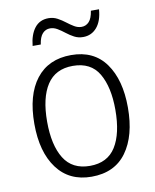

<svg xmlns="http://www.w3.org/2000/svg" viewBox="-83 -786 694 859"><g transform="rotate(-10 264.5 -356.0)"><path d="M477 -267Q477 -139 423 -64.5Q369 10 264 10Q163 10 107.5 -64.5Q52 -139 52 -267Q52 -398 108 -470Q164 -542 267 -542Q370 -542 423.5 -467.5Q477 -393 477 -267ZM110 -267Q110 -160 147.5 -99.5Q185 -39 265 -39Q345 -39 382.5 -99Q420 -159 420 -267Q420 -370 384 -431.5Q348 -493 266 -493Q187 -493 148.5 -434Q110 -375 110 -267ZM105 -612Q110 -663 133 -692.5Q156 -722 196 -722Q218 -722 236.5 -712Q255 -702 271 -689.5Q287 -677 303 -667.5Q319 -658 336 -658Q356 -658 370 -673Q384 -688 389 -722H426Q422 -669 397.5 -640.5Q373 -612 335 -612Q313 -612 295 -621.5Q277 -631 260.5 -644Q244 -657 228 -666.5Q212 -676 195 -676Q175 -676 161 -661Q147 -646 142 -612Z"/></g></svg>

Font: Noto Sans Gurmukhi SemiCondensed Light
Style: Regular
Weight: 300
Width: 4
Designer: Jelle Bosma - Monotype Design Team
Foundry: Monotype Imaging Inc.
Version: Version 2.004; ttfautohint (v1.8.4.7-5d5b)